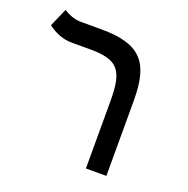

<svg xmlns="http://www.w3.org/2000/svg" viewBox="-113 -719 811 827"><g transform="rotate(20 293.0 -306.0)"><path d="M460 -347.7C460 -522 401.4 -585.9 223.1 -585.9H128.4C97.2 -585.9 64.9 -601.6 50.3 -611.8L13.7 -528.3C40 -508.3 76.2 -488.3 124.5 -488.3H207.5C335 -488.3 366.2 -451.2 366.2 -310.1V0H460Z"/></g></svg>

Font: Cascadia Code PL
Style: Regular
Weight: 400
Monospace: yes
Designer: Aaron Bell
Foundry: Saja Typeworks
Version: Version 2404.023